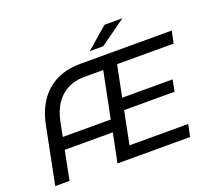

<svg xmlns="http://www.w3.org/2000/svg" viewBox="-144 -1075 1396 1264"><g transform="rotate(-20 554.0 -443.5)"><path d="M694 -615 650 -396H1003L988 -315H634L588 -85H999L982 0H473L514 -203H177L137 0H37L116 -397Q145 -544 235.5 -622Q326 -700 466 -700H1108L1090 -615ZM595 -610H462Q364 -610 300 -552.5Q236 -495 214 -387L194 -287H530ZM705 -887H830L648 -757H554Z"/></g></svg>

Font: Montserrat Alternates Medium
Style: Italic
Weight: 500
Italic angle: -11.3°
Designer: Julieta Ulanovsky
Foundry: Julieta Ulanovsky
Version: Version 7.200